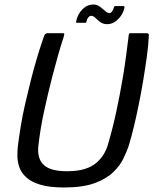

<svg xmlns="http://www.w3.org/2000/svg" viewBox="-20 -820 679 850"><path d="M264 10Q199 10 158 -2.5Q117 -15 95 -36Q73 -57 65 -81.5Q57 -106 57 -130Q57 -154 59 -172Q64 -213 72 -261.5Q80 -310 90 -354Q101 -402 114.5 -456.5Q128 -511 144 -564.5Q160 -618 176 -663Q178 -667 181.5 -670Q185 -673 190 -673Q207 -673 223.5 -673Q240 -673 257 -673Q264 -673 264.5 -671Q265 -669 262 -657Q249 -617 236.5 -573Q224 -529 212 -483Q192 -405 175.5 -329Q159 -253 151 -184Q148 -166 149 -148Q150 -130 156.5 -114.5Q163 -99 177 -87Q191 -75 216 -68.5Q241 -62 277 -62Q324 -62 355.5 -72Q387 -82 407.5 -100Q428 -118 440.5 -139.5Q453 -161 459 -184Q479 -252 495 -326.5Q511 -401 524 -478Q532 -526 538 -571Q544 -616 549 -657Q550 -669 551.5 -671Q553 -673 560 -673Q577 -673 594.5 -673Q612 -673 630 -673Q635 -673 637.5 -670Q640 -667 639 -663Q637 -618 629.5 -565Q622 -512 613 -458Q604 -404 594 -356Q585 -311 573.5 -262.5Q562 -214 549 -172Q541 -149 526.5 -118.5Q512 -88 482 -58.5Q452 -29 399.5 -9.5Q347 10 264 10ZM321 -719Q315 -719 317 -725Q324 -758 345 -779Q366 -800 394 -800Q409 -800 422 -790.5Q435 -781 445.5 -771.5Q456 -762 464 -762Q470 -762 475.5 -768.5Q481 -775 484 -786Q485 -793 490 -793H527Q532 -793 531 -786Q525 -757 503 -735Q481 -713 454 -713Q436 -713 423.5 -722.5Q411 -732 402 -741Q393 -750 384 -750Q377 -750 371 -743Q365 -736 363 -725Q363 -719 357 -719Z"/></svg>

Font: Glory Thin Medium
Style: Italic
Weight: 500
Italic angle: -12°
Version: Version 1.011